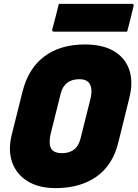

<svg xmlns="http://www.w3.org/2000/svg" viewBox="-20 -949 709 989"><path d="M418 -720Q509 -720 567 -685.5Q625 -651 646 -589Q667 -527 646 -444L589 -213Q560 -97 476 -38.5Q392 20 267 20Q179 20 121.5 -16Q64 -52 42.5 -113.5Q21 -175 40 -253L96 -477Q126 -597 208.5 -658.5Q291 -720 418 -720ZM242 -264Q234 -230 236.5 -208.5Q239 -187 249 -176Q265 -160 299 -160Q336 -160 360.5 -178Q385 -196 395 -236L446 -440Q460 -499 436 -525Q428 -533 417 -537Q406 -541 389 -541Q312 -541 293 -468ZM283 -929H660Q671 -929 668 -918Q660 -884 652 -852Q644 -820 635 -786H258Q247 -786 249 -797Q258 -831 266.5 -863Q275 -895 283 -929Z"/></svg>

Font: Recursive Sn Lnr St Blk
Style: Italic
Weight: 900
Italic angle: -15°
Version: Version 1.079;hotconv 1.0.112;makeotfexe 2.5.65598; ttfautoh